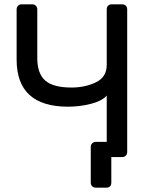

<svg xmlns="http://www.w3.org/2000/svg" viewBox="-20 -720 692 880"><path d="M56.2 -446.8V-676.8Q56.2 -686.5 62.5 -693.4Q68.8 -700.2 79.1 -700.2H127Q138.2 -700.2 144.5 -693.6Q150.9 -687 150.9 -676.8V-453.1Q150.9 -383.3 187 -351.1Q223.1 -318.8 308.1 -318.8Q369.1 -318.8 419.2 -342.5Q469.2 -366.2 469.2 -422.9V-676.8Q469.2 -688 475.6 -694.1Q481.9 -700.2 492.2 -700.2H539.1Q549.8 -700.2 556.4 -694.1Q563 -688 563 -676.8V-22.9Q563 -13.2 556.4 -6.6Q549.8 0 539.1 0H490.2V117.2Q490.2 128.4 484.1 134.3Q478 140.1 466.8 140.1H419.9Q408.7 140.1 402.3 133.5Q396 127 396 117.2V-46.9Q396 -56.6 402.6 -63.2Q409.2 -69.8 419.9 -69.8H469.2V-282.2Q448.2 -257.3 396.7 -244.1Q345.2 -231 292 -231Q56.2 -231 56.2 -446.8Z"/></svg>

Font: Rubik AZ
Style: Regular
Weight: 400
Designer: Hubert and Fischer
Foundry: Hubert & Fischer
Version: Version 2.000